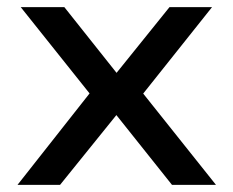

<svg xmlns="http://www.w3.org/2000/svg" viewBox="-20 -517 652 537"><path d="M29 0 252 -283 255 -225 38 -497H160L307 -312H305L454 -497H573L358 -227L360 -281L584 0H461L304 -197H307L148 0Z"/></svg>

Font: Nunito Sans 7pt SemiExpanded Medium
Style: Regular
Weight: 500
Width: 6
Designer: Vernon Adams
Foundry: Vernon Adams
Version: Version 3.101;gftools[0.9.27]